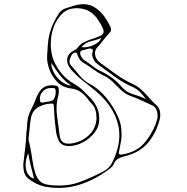

<svg xmlns="http://www.w3.org/2000/svg" viewBox="-20 -830 900 925"><path d="M92 -38Q96 -76 101 -113.5Q106 -151 107 -189Q108 -200 109.5 -211.5Q111 -223 111 -235Q113 -270 129 -300.5Q145 -331 156 -362Q157 -366 159 -368.5Q161 -371 162 -374Q176 -402 195.5 -412Q215 -422 246 -418Q263 -416 263 -401Q263 -394 263 -386Q263 -378 261 -371Q248 -323 254.5 -275Q261 -227 267 -180Q270 -153 284.5 -144Q299 -135 325 -139Q377 -147 410.5 -181Q444 -215 445 -261Q445 -282 439.5 -301Q434 -320 417 -335Q411 -342 406 -349Q390 -371 370.5 -385.5Q351 -400 321 -404Q281 -409 255 -436Q229 -463 217 -498Q205 -533 207 -561Q209 -588 210.5 -615Q212 -642 219 -668Q226 -695 237.5 -719Q249 -743 264 -766Q277 -785 300 -791Q317 -796 333.5 -801.5Q350 -807 367 -809Q413 -814 447 -787Q469 -770 484.5 -748Q500 -726 512 -701Q521 -683 505 -669Q490 -653 477 -635.5Q464 -618 449 -602Q434 -586 438.5 -564Q443 -542 462 -528Q500 -500 538.5 -472.5Q577 -445 620 -425Q640 -416 656 -402Q672 -388 687 -372Q698 -360 709 -347.5Q720 -335 733 -324Q748 -310 751 -291Q754 -272 749 -253Q731 -186 691 -140Q651 -94 580 -77Q564 -73 550.5 -66Q537 -59 529 -42Q527 -35 521.5 -29Q516 -23 511 -19Q441 35 362.5 60Q284 85 195 69Q173 64 153.5 54Q134 44 117 31Q100 17 96 -1Q92 -19 92 -38ZM118 -167Q117 -154 120.5 -142.5Q124 -131 126 -119Q132 -88 136.5 -56Q141 -24 151 7Q158 27 171 41Q184 55 206 59Q243 66 286 63Q323 61 356.5 49.5Q390 38 422 23Q451 10 479.5 -5Q508 -20 522 -50Q572 -152 546.5 -239Q521 -326 439 -393Q408 -419 377 -443Q346 -467 320 -498Q300 -524 304 -548.5Q308 -573 338 -588Q343 -590 346.5 -592.5Q350 -595 353 -599Q365 -616 383 -625.5Q401 -635 420 -641Q428 -644 437 -647Q446 -650 454 -653Q474 -661 478 -671Q482 -681 473 -699Q463 -718 451.5 -735.5Q440 -753 424 -766Q405 -782 378.5 -787.5Q352 -793 327 -788.5Q302 -784 285 -769Q254 -742 239 -700.5Q224 -659 224.5 -615.5Q225 -572 239 -538Q254 -503 278.5 -474Q303 -445 337 -426Q360 -413 378.5 -395.5Q397 -378 415 -359Q436 -337 447.5 -311.5Q459 -286 458 -254Q458 -220 435 -190.5Q412 -161 378 -143.5Q344 -126 309 -126Q271 -128 260 -159Q254 -175 251 -188Q247 -218 244 -248.5Q241 -279 240 -310Q240 -318 238.5 -325Q237 -332 226 -331Q195 -330 165.5 -314Q136 -298 129 -261Q125 -238 123 -214Q121 -190 118 -167ZM372 -603Q401 -599 431 -613Q461 -627 468 -647Q444 -637 418.5 -631.5Q393 -626 372 -603ZM683 -353Q670 -371 654 -387Q638 -403 617 -412Q571 -432 531 -462Q491 -492 450 -521Q439 -529 433 -539.5Q427 -550 424 -563Q423 -571 426.5 -581Q430 -591 422 -594Q415 -598 405.5 -595Q396 -592 387 -590Q385 -589 382 -589Q359 -585 369 -562Q373 -555 377 -549Q381 -543 388 -539Q408 -526 427 -511Q446 -496 468 -486Q525 -459 565 -413Q589 -385 621 -376Q653 -367 683 -353ZM739 -275Q739 -291 731.5 -305Q724 -319 712 -323Q687 -334 662 -346Q637 -358 611 -367Q596 -372 583 -380.5Q570 -389 559 -400Q540 -419 521 -437.5Q502 -456 477 -467Q451 -480 427.5 -497.5Q404 -515 378 -530Q370 -535 364.5 -543.5Q359 -552 355 -561Q353 -566 351.5 -571Q350 -576 344 -577Q337 -577 332 -572.5Q327 -568 324 -563Q317 -551 315 -538.5Q313 -526 322 -515Q343 -492 362.5 -467.5Q382 -443 410 -427Q446 -408 473 -380Q500 -352 521 -319Q539 -291 551.5 -261Q564 -231 565 -197Q567 -173 563 -149.5Q559 -126 554 -103Q551 -91 554 -87.5Q557 -84 570 -86Q635 -97 672 -137.5Q709 -178 731 -235Q734 -244 737 -254.5Q740 -265 739 -275ZM227 -527Q227 -503 240.5 -478.5Q254 -454 276.5 -437Q299 -420 324 -417Q291 -439 269 -467.5Q247 -496 227 -527ZM226 -406Q203 -406 188 -391.5Q173 -377 172 -355Q172 -348 173.5 -341.5Q175 -335 185 -336Q196 -338 207 -339.5Q218 -341 228 -344Q239 -347 244.5 -363.5Q250 -380 248 -394Q247 -405 240 -405.5Q233 -406 226 -406ZM116 -92Q104 -64 103.5 -37.5Q103 -11 114 7.5Q125 26 144 30Q136 0 128.5 -30.5Q121 -61 116 -92Z"/></svg>

Font: Rock 3D
Style: Regular
Weight: 400
Version: Version 1.000